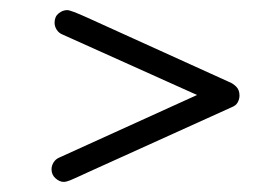

<svg xmlns="http://www.w3.org/2000/svg" viewBox="-20 -454 555 380"><path d="M106 -94Q98 -94 90 -101Q82 -108 82 -119Q82 -126 86 -132.5Q90 -139 97 -142L370 -266L103 -386Q96 -389 92 -395.5Q88 -402 88 -409Q88 -421 96 -427.5Q104 -434 113 -434Q120 -434 153 -419L433 -292Q441 -289 447.5 -282.5Q454 -276 454 -265Q454 -258 450.5 -251.5Q447 -245 439 -242L154 -113Q126 -100 118.5 -97Q111 -94 106 -94Z"/></svg>

Font: Hubballi
Style: Regular
Weight: 400
Designer: Erin McLaughlin
Version: Version 1.000; ttfautohint (v1.8.3)